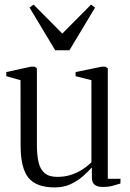

<svg xmlns="http://www.w3.org/2000/svg" viewBox="-20 -808 567 838"><path d="M428.5 8Q406.5 8 393.8 -1.2Q381 -10.5 381 -33V-77.5Q365.5 -59.5 342.2 -39Q319 -18.5 288.2 -4.2Q257.5 10 219 10Q138 10 104 -32.5Q70 -75 70 -171L69.5 -458L7.5 -475.5V-493.5L115 -517H131L141 -509.5V-176Q141 -132.5 148 -101.2Q155 -70 174.2 -53Q193.5 -36 230.5 -36Q263 -36 290.8 -45.2Q318.5 -54.5 340.8 -69Q363 -83.5 379 -100V-458L310 -475.5V-493.5L424.5 -517H439.5L450.5 -509.5V-27.5H506L505.5 -7Q490 -2 471.2 3Q452.5 8 428.5 8ZM221 -588.5 109 -775 126.5 -788 252 -661.5 377.5 -788 395 -775 283 -588.5Z"/></svg>

Font: Merriweather 120pt Light
Style: Regular
Weight: 300
Version: Version 2.100